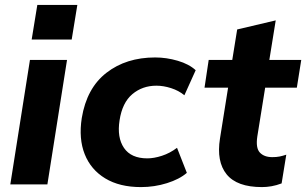

<svg xmlns="http://www.w3.org/2000/svg" viewBox="-20 -751 1247 782"><path d="M109 -590 132 -731H295L272 -590ZM22 0 102 -507H253L173 0Z M554 11Q467 11 408.5 -24.5Q350 -60 325 -123Q300 -186 313 -270Q333 -392 413.5 -454.5Q494 -517 612 -517Q658 -517 704 -503.5Q750 -490 777 -465L731 -363Q708 -382 677 -392Q646 -402 617 -402Q560 -402 519 -367.5Q478 -333 467 -261Q456 -191 485 -148.5Q514 -106 580 -106Q607 -106 639.5 -116.5Q672 -127 701 -149L741 -47Q711 -21 660 -5Q609 11 554 11Z M1047 11Q945 11 903 -41Q861 -93 876 -187L909 -394H813L830 -507H926L946 -631L1103 -668L1077 -507H1207L1189 -394H1060L1028 -195Q1021 -148 1038.5 -129.5Q1056 -111 1089 -111Q1106 -111 1118.5 -113.5Q1131 -116 1146 -121L1127 -4Q1106 4 1086 7.5Q1066 11 1047 11Z"/></svg>

Font: Mulish ExtraBold
Style: Italic
Weight: 800
Italic angle: -9°
Designer: Vernon Adams
Foundry: Vernon Adams
Version: Version 3.603; ttfautohint (v1.8.3)